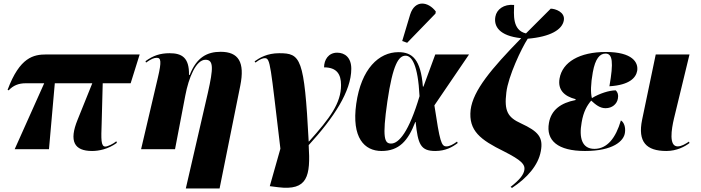

<svg xmlns="http://www.w3.org/2000/svg" viewBox="-20 -844 3966 1086"><path d="M63 0H257L290 -373H502L419 -167C369 -45 400 10 501 10C538 10 592 0 641 -36L638 -45C622 -31 589 -15 576 -15C550 -15 552 -58 555 -145L561 -373H719L770 -536H243C170 -536 92 -521 23 -336L29 -333C55 -361 86 -373 125 -373H230Z M1031 222H1222L1339 -359C1366 -493 1329 -551 1228 -551C1152 -551 1092 -520 1053 -420H1049C1051 -519 1008 -543 939 -543C887 -543 846 -530 803 -498L806 -490C837 -512 852 -517 867 -517C890 -517 895 -498 873 -405L778 0H970L1028 -303C1047 -405 1089 -506 1142 -506C1189 -506 1187 -458 1156 -320Z M1553 215C1721 236 1737 152 1726 -23C1868 -178 1967 -328 1967 -455C1967 -518 1931 -546 1887 -546C1838 -546 1813 -506 1813 -463C1885 -463 1909 -424 1909 -363C1909 -260 1847 -177 1728 -44H1726C1701 -518 1681 -543 1559 -543C1491 -543 1448 -517 1420 -497L1425 -490C1451 -510 1467 -515 1478 -515C1510 -515 1509 -478 1566 -3L1506 209Z M2283 -602 2443 -767 2445 -779C2402 -836 2327 -847 2300 -762L2255 -612ZM2138 10C2237 10 2288 -47 2329 -154H2331C2344 -28 2359 10 2442 10C2500 10 2539 -12 2569 -35L2565 -43C2542 -26 2522 -16 2505 -16C2476 -16 2468 -43 2437 -248L2633 -536H2442L2375 -354H2372C2360 -508 2312 -549 2234 -549C2123 -549 2023 -455 1995 -257C1968 -65 2041 10 2138 10ZM2192 -32C2155 -32 2141 -62 2171 -270C2202 -481 2235 -529 2274 -529C2309 -529 2344 -478 2353 -300C2293 -98 2236 -32 2192 -32Z M2876 219C2961 163 3025 91 3039 11C3054 -68 3024 -101 2927 -146C2852 -180 2831 -216 2844 -321C2854 -411 2930 -572 2965 -625C3095 -636 3160 -677 3169 -728C3178 -776 3120 -795 3095 -795C3045 -745 2998 -698 2955 -655C2876 -673 2887 -765 2888 -816C2829 -822 2789 -790 2782 -750C2772 -696 2803 -641 2928 -628C2758 -454 2656 -332 2642 -223C2629 -104 2698 -53 2830 12C2931 63 2951 87 2946 117C2942 143 2922 171 2868 213Z M3289 10C3447 10 3510 -46 3515 -95C3519 -124 3510 -152 3492 -163C3463 -64 3415 -2 3342 -2C3272 -2 3254 -64 3270 -152C3280 -213 3301 -248 3324 -275C3349 -252 3373 -232 3405 -232C3443 -232 3470 -256 3475 -287C3479 -307 3474 -322 3463 -333C3426 -333 3370 -315 3328 -289C3320 -318 3321 -369 3333 -435C3347 -513 3373 -541 3405 -541C3445 -541 3451 -492 3427 -356C3542 -363 3577 -405 3584 -443C3592 -491 3557 -550 3407 -550C3258 -550 3161 -493 3145 -400C3134 -337 3170 -300 3236 -283L3235 -278C3153 -262 3098 -223 3085 -149C3067 -49 3135 10 3289 10Z M3749 10C3808 10 3854 -15 3880 -35L3877 -43C3857 -30 3835 -16 3813 -16C3762 -16 3778 -113 3792 -173L3880 -536H3689L3612 -167C3586 -41 3636 10 3749 10Z"/></svg>

Font: Noto Serif Display SemiCondensed Black
Style: Italic
Weight: 900
Width: 4
Italic angle: -12°
Designer: Monotype Design Team
Foundry: Monotype Imaging Inc.
Version: Version 2.009